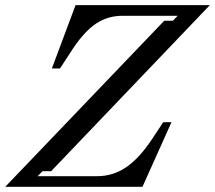

<svg xmlns="http://www.w3.org/2000/svg" viewBox="-72 -720 829 740"><path d="M561 -640.1H594.2L612.8 -659.2H400.9Q344.2 -659.2 299.8 -630.1Q255.4 -601.1 210.9 -535.2L159.2 -456.1H127.9L219.2 -700.2H736.8L125 -60.1H91.8L73.2 -41H303.2Q363.8 -41 414.6 -75.7Q465.3 -110.4 514.2 -184.1L557.1 -249H588.9L477.1 0H-51.8Z"/></svg>

Font: Redaction
Style: Italic
Weight: 400
Designer: Jeremy Mickel / Forest Young
Foundry: MCKL
Version: Version 2.001;hotconv 1.0.113;makeotfexe 2.5.65598 DEVELOPME